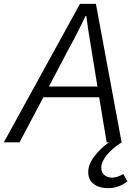

<svg xmlns="http://www.w3.org/2000/svg" viewBox="-81 -742 715 1001"><path d="M379 155Q379 115 411 73Q443 31 487 0H475L436 -235H145L21 0H-61L336 -722H419L553 0Q505 31 476 66Q447 101 447 134Q447 157 463 170.5Q479 184 503 184Q531 184 562 165L583 203Q539 239 482 239Q437 239 408 217.5Q379 196 379 155ZM427 -291 406 -420 391 -513Q378 -587 369 -659H365Q325 -573 274 -481L242 -420L174 -291Z"/></svg>

Font: Nebula Sans Book
Style: Regular
Weight: 400
Italic angle: -9°
Designer: Paul D. Hunt for Adobe (as Source Sans)
Foundry: Nebula Entertainment & Broadcasting LLC
Version: Version 1.010